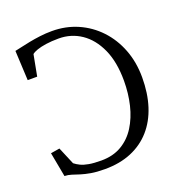

<svg xmlns="http://www.w3.org/2000/svg" viewBox="-136 -865 922 989"><g transform="rotate(-20 324.5 -370.0)"><path d="M272 11Q227 11 195.8 5.5Q164.5 0 142 -7.2Q119.5 -14.5 101 -20.5Q82.5 -26.5 63 -27L38 -161L87 -169L127 -74Q140 -63.5 157.5 -55Q175 -46.5 201.8 -41.8Q228.5 -37 270 -37Q334 -37 381 -64.8Q428 -92.5 458.5 -141Q489 -189.5 504 -252Q519 -314.5 519 -384Q519 -486.5 486.8 -557.8Q454.5 -629 399.8 -666Q345 -703 277 -703Q237.5 -703 207.2 -698.5Q177 -694 157 -687Q137 -680 128 -672L106 -556H54L46 -719Q59.5 -721.5 81.8 -726.8Q104 -732 132 -737.5Q160 -743 191.8 -747Q223.5 -751 257 -751Q332.5 -751 397.2 -722.8Q462 -694.5 510.5 -643Q559 -591.5 586 -521.5Q613 -451.5 613 -368Q613 -281 590.5 -211Q568 -141 524.2 -91.5Q480.5 -42 417.2 -15.5Q354 11 272 11Z"/></g></svg>

Font: Merriweather Light
Style: Regular
Weight: 300
Version: Version 2.100